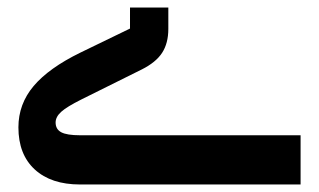

<svg xmlns="http://www.w3.org/2000/svg" viewBox="-20 -491 849 511"><path d="M193 0Q116 0 72.5 -40Q29 -80 29 -152Q29 -214 69.5 -262Q110 -310 194 -351L326 -415V-471H428V-414Q428 -376 411.5 -350.5Q395 -325 357 -306L196 -226Q158 -207 143 -193.5Q128 -180 128 -165Q128 -147 143 -139Q158 -131 193 -131H780V0Z"/></svg>

Font: IBM Plex Arabic SemiBold
Style: Regular
Weight: 600
Designer: Mike Abbink, Paul van der Laan, Pieter van Rosmalen, Wael Morcos, Khajak Apelian
Foundry: Bold Monday
Version: Version 1.0